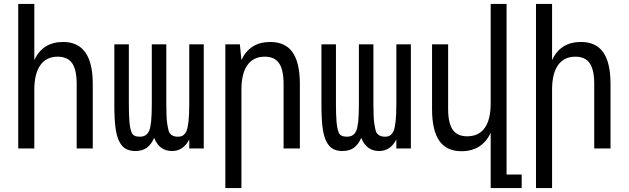

<svg xmlns="http://www.w3.org/2000/svg" viewBox="-20 -757 3208 979"><path d="M73 -737H155V-451Q198 -543 302 -543Q453 -543 453 -329V0H371V-329Q371 -401 348 -434.5Q325 -468 274 -468Q216 -468 185.5 -424.5Q155 -381 155 -300V0H73Z M670 13Q643 13 622.5 2.5Q602 -8 588 -36Q575 -61 569 -105Q563 -149 563 -223V-531H637V-227Q637 -171 640 -136Q643 -101 651.5 -80.5Q660 -60 692 -60Q712 -60 723 -68Q734 -76 740 -89Q747 -105 750.5 -137Q754 -169 754 -227V-531H828V-227Q828 -156 832.5 -127.5Q837 -99 841 -86Q853 -60 887 -60Q906 -60 916 -68.5Q926 -77 931 -89Q938 -107 941.5 -140.5Q945 -174 945 -227V-531H1019V0H945V-46Q915 13 857 13Q826 13 803 -3Q780 -19 766 -54Q751 -20 728.5 -3.5Q706 13 670 13Z M1129 -531H1203L1211 -451Q1254 -543 1358 -543Q1435 -543 1472 -490Q1509 -437 1509 -329V0H1426V-329Q1426 -401 1403 -434.5Q1380 -468 1330 -468Q1272 -468 1241.5 -425Q1211 -382 1211 -300V202H1129Z M1726 13Q1699 13 1678.5 2.5Q1658 -8 1644 -36Q1631 -61 1625 -105Q1619 -149 1619 -223V-531H1693V-227Q1693 -171 1696 -136Q1699 -101 1707.5 -80.5Q1716 -60 1748 -60Q1768 -60 1779 -68Q1790 -76 1796 -89Q1803 -105 1806.5 -137Q1810 -169 1810 -227V-531H1884V-227Q1884 -156 1888.5 -127.5Q1893 -99 1897 -86Q1909 -60 1943 -60Q1962 -60 1972 -68.5Q1982 -77 1987 -89Q1994 -107 1997.5 -140.5Q2001 -174 2001 -227V-531H2075V0H2001V-46Q1971 13 1913 13Q1882 13 1859 -3Q1836 -19 1822 -54Q1807 -20 1784.5 -3.5Q1762 13 1726 13Z M2482 -80Q2438 14 2333 14Q2257 14 2220 -39Q2183 -92 2183 -201V-531H2265V-201Q2265 -129 2288.5 -95.5Q2312 -62 2362 -62Q2421 -62 2451.5 -104.5Q2482 -147 2482 -230V-737H2563V133H2640V202H2482Z M2713 -737H2795V-451Q2838 -543 2942 -543Q3019 -543 3056 -490Q3093 -437 3093 -329V0H3010V-329Q3010 -401 2987 -434.5Q2964 -468 2914 -468Q2856 -468 2825.5 -425Q2795 -382 2795 -300V202H2713Z"/></svg>

Font: PlemolJP
Style: Regular
Weight: 400
Monospace: yes
Version: v2.0.4; ttfautohint (v1.8.4.7-5d5b-dirty) -l 6 -r 45 -G 200 